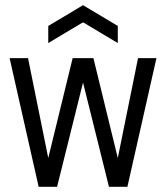

<svg xmlns="http://www.w3.org/2000/svg" viewBox="-20 -720 640 740"><path d="M129 0 17 -496H88L166 -111L260 -496H340L434 -111L512 -496H583L471 0H400L300 -402L200 0ZM166 -554V-620L300 -700L434 -620V-554L302 -633H298Z"/></svg>

Font: DM Mono Light
Style: Regular
Weight: 300
Designer: Colophon Foundry
Foundry: Colophon Foundry
Version: Version 1.000; ttfautohint (v1.8.2.53-6de2)